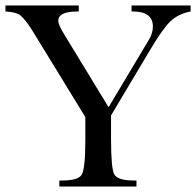

<svg xmlns="http://www.w3.org/2000/svg" viewBox="-20 -682 717 702"><path d="M524 -536Q539 -560 539 -585Q539 -640 466 -640H461V-662H677V-640Q633 -632 603 -604Q576 -578 534 -508L386 -260V-172Q386 -66 398 -44Q411 -22 470 -22H479V0H197V-22H207Q267 -22 279 -44Q292 -66 292 -172V-254L99 -569Q72 -612 54 -626Q39 -638 0 -640V-662H268V-640H263Q193 -640 193 -606Q193 -591 218 -551L377 -290Z"/></svg>

Font: New Athena Unicode
Style: Regular
Weight: 400
Designer: J. Rusten 1997; rev. by R. Hancock 2001, 2002, rev. by D. Mastronarde 2002-2021
Foundry: GreekKeys New Athena Unicode
Version: Version 5.008